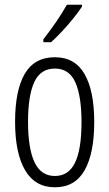

<svg xmlns="http://www.w3.org/2000/svg" viewBox="-20 -785 464 815"><path d="M380 -267Q380 -134 339 -62Q298 10 213 10Q129 10 86.5 -62.5Q44 -135 44 -268Q44 -401 85 -471.5Q126 -542 213 -542Q298 -542 339 -470.5Q380 -399 380 -267ZM99 -268Q99 -155 126.5 -96.5Q154 -38 213 -38Q271 -38 298.5 -94.5Q326 -151 326 -267Q326 -376 300 -435Q274 -494 213 -494Q152 -494 125.5 -436.5Q99 -379 99 -268ZM328 -757Q313 -734 290 -705.5Q267 -677 242 -650.5Q217 -624 197 -606H164V-618Q195 -658 219 -693Q243 -728 264 -765H328Z"/></svg>

Font: Noto Sans ExtraCondensed Light
Style: Regular
Weight: 300
Width: 2
Designer: Monotype Design Team
Foundry: Monotype Imaging Inc.
Version: Version 2.013; ttfautohint (v1.8.4.7-5d5b)